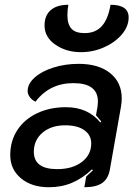

<svg xmlns="http://www.w3.org/2000/svg" viewBox="-20 -777 576 806"><path d="M23 -126Q23 -185 52.5 -230.5Q82 -276 135.5 -301.5Q189 -327 257 -327Q349 -327 401 -263L405 -267L383 -293L389 -327Q391 -343 391 -351Q391 -428 288 -428Q188 -428 129 -350Q114 -357 105 -369.5Q96 -382 96 -395Q96 -425 125.5 -451.5Q155 -478 204.5 -493.5Q254 -509 310 -509Q394 -509 442.5 -470Q491 -431 491 -364Q491 -348 488 -330L441 -64Q434 -26 408.5 -8.5Q383 9 334 9L342 -36L370 -62L366 -66Q326 -28 282 -9.5Q238 9 185 9Q113 9 68 -28.5Q23 -66 23 -126ZM363 -175Q363 -210 334 -230.5Q305 -251 254 -251Q195 -251 158.5 -220Q122 -189 122 -140Q122 -67 220 -67Q284 -67 323.5 -97Q363 -127 363 -175ZM167 -670Q167 -712 193 -734.5Q219 -757 267 -757Q263 -736 263 -713Q263 -675 280 -656.5Q297 -638 335 -638Q381 -638 407.5 -667.5Q434 -697 444 -757Q520 -757 520 -704Q520 -666 491.5 -632.5Q463 -599 417 -578.5Q371 -558 320 -558Q258 -558 212.5 -589.5Q167 -621 167 -670Z"/></svg>

Font: K2D Medium
Style: Italic
Weight: 500
Italic angle: -10°
Designer: Katatrad Aksorn Co.,Ltd.
Foundry: Cadson Demak Co.,Ltd.
Version: Version 1.000; ttfautohint (v1.6)